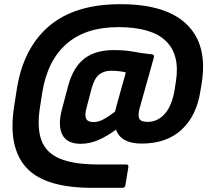

<svg xmlns="http://www.w3.org/2000/svg" viewBox="-20 -715 1010 920"><path d="M421 185Q193 185 105 87Q17 -11 48 -207L60 -284Q90 -482 213.5 -588.5Q337 -695 557 -695Q776 -695 875.5 -597.5Q975 -500 947 -320L941 -283Q923 -161 850.5 -94Q778 -27 659 -27Q559 -27 536 -94Q496 -64 453.5 -45Q411 -26 366 -26Q300 -26 278 -71Q256 -116 278 -196L307 -305Q331 -393 384 -434Q437 -475 525 -475Q580 -475 621 -467Q662 -459 706 -455Q721 -454 717 -439L649 -196Q640 -164 647 -147.5Q654 -131 687 -131Q736 -131 770.5 -170.5Q805 -210 817 -287L823 -325Q843 -453 774.5 -519Q706 -585 546 -585Q391 -585 299 -505Q207 -425 182 -269L172 -204Q156 -105 178 -44Q200 17 266.5 45Q333 73 449 73H585Q597 73 595 86L581 172Q579 185 566 185ZM429 -130Q452 -130 477.5 -144Q503 -158 531 -180Q533 -187 534.5 -193.5Q536 -200 538 -207L583 -368Q567 -372 549.5 -374Q532 -376 512 -376Q479 -376 456 -358.5Q433 -341 420 -295L395 -200Q385 -164 392.5 -147Q400 -130 429 -130Z"/></svg>

Font: Sofia Sans ExtraBold
Style: Italic
Weight: 800
Italic angle: -9°
Designer: Botio Nikoltchev, Ani Petrova
Foundry: lettersoup
Version: Version 4.100; ttfautohint (v1.8.4.7-5d5b)